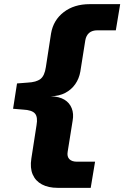

<svg xmlns="http://www.w3.org/2000/svg" viewBox="-20 -725 599 925"><path d="M258 180Q213 180 182 163.5Q151 147 137.5 115.5Q124 84 131 39L156 -122Q163 -161 148.5 -178Q134 -195 91 -197L43 -201L62 -323L113 -327Q155 -329 175 -344.5Q195 -360 201 -402L226 -564Q237 -628 287 -666.5Q337 -705 412 -705H559L538 -579H450Q424 -579 409.5 -566.5Q395 -554 391 -531L367 -380Q361 -346 342.5 -319.5Q324 -293 294.5 -277.5Q265 -262 224 -261H225Q265 -260 290 -245Q315 -230 325.5 -203.5Q336 -177 330 -144L306 6Q302 29 314 41.5Q326 54 351 54H438L417 180Z"/></svg>

Font: Nunito Sans 10pt Expanded ExtraBold
Style: Italic
Weight: 800
Width: 7
Italic angle: -9°
Designer: Vernon Adams
Foundry: Vernon Adams
Version: Version 3.101;gftools[0.9.27]